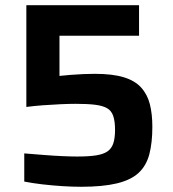

<svg xmlns="http://www.w3.org/2000/svg" viewBox="-20 -708 663 736"><path d="M291 8Q258 8 218.5 5.5Q179 3 141 -1.5Q103 -6 73 -12V-120Q110 -117 147.5 -114Q185 -111 218.5 -109.5Q252 -108 276 -108Q321 -108 349 -112.5Q377 -117 392.5 -128Q408 -139 414.5 -159Q421 -179 421 -210Q421 -243 414 -263.5Q407 -284 390 -293.5Q373 -303 344 -306.5Q315 -310 270 -310Q245 -310 212 -308.5Q179 -307 145 -304.5Q111 -302 81 -298V-688H513V-571H208V-417Q226 -419 250.5 -421Q275 -423 299.5 -424Q324 -425 343 -425Q411 -425 454 -412Q497 -399 521 -372.5Q545 -346 554.5 -308.5Q564 -271 564 -222Q564 -161 552.5 -117Q541 -73 511.5 -45.5Q482 -18 428 -5Q374 8 291 8Z"/></svg>

Font: Saira Thin SemiBold
Style: Regular
Weight: 600
Version: Version 1.101